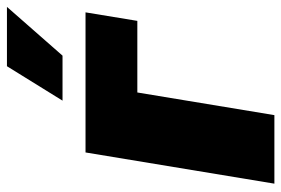

<svg xmlns="http://www.w3.org/2000/svg" viewBox="-148 -658 806 550"><g transform="rotate(-90 255.0 -383.0)"><path d="M494.6 -541 470.2 -392.6H265.1L200.2 0H3.9L93.3 -541ZM241.7 -606.9 340.3 -766.1H510.3L370.6 -606.9Z"/></g></svg>

Font: Inter 17pt Black
Style: Italic
Weight: 900
Italic angle: -9.3988°
Version: Version 4.001;git-66647c0bb